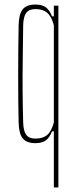

<svg xmlns="http://www.w3.org/2000/svg" viewBox="-20 -625 337 845"><path d="M217 200V-47H209Q198 -19 181.5 -7Q165 5 136 5Q97 5 80 -16Q63 -37 62 -86Q61 -125 60.5 -177Q60 -229 60 -287.5Q60 -346 60.5 -404.5Q61 -463 62 -514Q63 -563 80 -584Q97 -605 136 -605Q165 -605 181.5 -593Q198 -581 209 -553H217V-600H237V200ZM136 -15Q169 -15 188 -31.5Q207 -48 217 -86V-514Q207 -552 188 -568.5Q169 -585 136 -585Q108 -585 95.5 -568.5Q83 -552 82 -514Q81 -426 80 -356Q79 -286 79.5 -222Q80 -158 82 -86Q83 -48 95.5 -31.5Q108 -15 136 -15Z"/></svg>

Font: Big Shoulders Display Thin
Style: Regular
Weight: 100
Designer: Patric King
Foundry: XO Type Co
Version: Version 1.000; ttfautohint (v1.8.2)